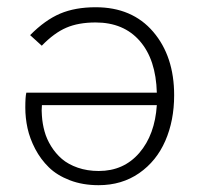

<svg xmlns="http://www.w3.org/2000/svg" viewBox="-20 -515 565 541"><path d="M249.5 -494.6Q352.5 -494.6 411.6 -425.5Q470.7 -356.4 470.7 -246.6Q470.7 -175.3 445.8 -118.2Q420.9 -61 372.1 -27.1Q323.2 6.8 257.8 6.8Q212.9 6.8 176.8 -7.1Q140.6 -21 117.7 -43.5Q94.7 -65.9 79.3 -95.2Q64 -124.5 57.6 -153.6Q51.3 -182.6 51.3 -211.9Q51.3 -242.7 54.2 -253.9H421.9Q419.4 -347.2 374 -399.4Q328.6 -451.7 249.5 -451.7Q201.2 -451.7 167 -437Q132.8 -422.4 97.7 -386.2L64.9 -416Q106.9 -458.5 149.4 -476.6Q191.9 -494.6 249.5 -494.6ZM421.9 -218.8H98.1Q96.7 -203.1 98.1 -188.5Q99.6 -166 105.5 -144.8Q111.3 -123.5 124 -103Q136.7 -82.5 154.5 -67.1Q172.4 -51.8 199.2 -42.5Q226.1 -33.2 258.3 -33.2Q328.6 -33.2 372.6 -84.2Q416.5 -135.3 421.9 -218.8Z"/></svg>

Font: HK Grotesk Light Legacy
Style: Regular
Weight: 300
Designer: Alfredo Marco Pradil
Foundry: Hanken Design Co.
Version: Version 2.022;PS 002.022;hotconv 1.0.88;makeotf.lib2.5.64775